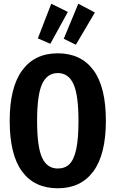

<svg xmlns="http://www.w3.org/2000/svg" viewBox="-20 -994 620 1030"><path d="M548 -346Q548 -166 481 -75Q414 16 290 16Q165 16 98.5 -74Q32 -164 32 -346Q32 -525 99 -616.5Q166 -708 290 -708Q414 -708 481 -618Q548 -528 548 -346ZM179 -346Q179 -205 206 -147.5Q233 -90 290 -90Q329 -90 353 -114Q377 -138 389 -194Q401 -250 401 -346Q401 -485 374 -543.5Q347 -602 290 -602Q233 -602 206 -543.5Q179 -485 179 -346ZM255 -974 344 -930 250 -759 183 -788ZM400 -974 489 -927 387 -754 322 -786Z"/></svg>

Font: Fira Sans Extra Condensed SemiBold
Style: Regular
Weight: 600
Width: 1
Designer: Carrois Corporate & Edenspiekermann AG
Foundry: Carrois Corporate GbR & Edenspiekermann AG
Version: Version 4.203